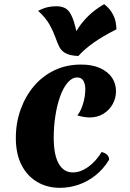

<svg xmlns="http://www.w3.org/2000/svg" viewBox="-20 -887 624 922"><path d="M238 -226Q238 -143 262 -101Q286 -59 330 -59Q366 -59 403 -85Q440 -111 468 -157Q485 -153 494.5 -143.5Q504 -134 504 -120Q476 -74 437.5 -44Q399 -14 355.5 0.5Q312 15 268 15Q207 15 159 -13Q111 -41 83.5 -94.5Q56 -148 56 -224Q56 -297 79 -361Q102 -425 143 -473.5Q184 -522 241.5 -549.5Q299 -577 369 -577Q423 -577 460.5 -560Q498 -543 517.5 -514.5Q537 -486 537 -449Q537 -415 520.5 -386Q504 -357 475.5 -340Q447 -323 411 -323Q398 -323 382.5 -325.5Q367 -328 351 -333Q365 -348 376 -380Q387 -412 389 -444Q392 -476 382.5 -495.5Q373 -515 351 -515Q326 -515 305 -490.5Q284 -466 269 -424.5Q254 -383 246 -331.5Q238 -280 238 -226ZM480 -867Q489 -861 502.5 -846.5Q516 -832 527 -808Q538 -784 539 -746Q475 -714 431 -683Q387 -652 356 -618Q315 -620 294 -632Q273 -644 263.5 -664.5Q254 -685 244.5 -711.5Q235 -738 217.5 -769.5Q200 -801 163 -835Q191 -849 211 -853Q231 -857 251 -857Q285 -857 303.5 -840.5Q322 -824 335 -782Q348 -740 362 -664L321 -695Q339 -727 358.5 -756Q378 -785 407 -813Q436 -841 480 -867Z"/></svg>

Font: Merienda ExtraBold
Style: Regular
Weight: 800
Designer: Eduardo Rodriguez Tunni
Foundry: Eduardo Rodriguez Tunni
Version: Version 2.001